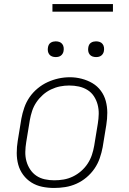

<svg xmlns="http://www.w3.org/2000/svg" viewBox="-20 -924 640 952"><path d="M248 8Q218 8 189 2Q160 -4 136 -19Q112 -34 95 -57Q78 -80 70.5 -107.5Q63 -135 63 -165.5Q63 -196 68 -226L86 -336Q91 -363 100.5 -390.5Q110 -418 126.5 -442Q143 -466 166.5 -485.5Q190 -505 216.5 -517Q243 -529 270.5 -535Q298 -541 327 -541Q356 -541 385 -533.5Q414 -526 438.5 -511.5Q463 -497 480 -474Q497 -451 504.5 -423Q512 -395 512 -365Q512 -335 507 -304L489 -194Q484 -167 474.5 -139.5Q465 -112 448.5 -88Q432 -64 409 -44.5Q386 -25 359 -13Q332 -1 304 3.5Q276 8 248 8ZM249 -30Q249 -30 249 -30Q249 -30 249 -30Q273 -30 296 -34Q319 -38 341 -48.5Q363 -59 382 -75.5Q401 -92 414.5 -112.5Q428 -133 435.5 -155.5Q443 -178 447 -201L465 -311Q469 -335 469.5 -359Q470 -383 464 -405.5Q458 -428 445.5 -447Q433 -466 413.5 -478Q394 -490 371 -495Q348 -500 323 -500Q300 -500 277.5 -495.5Q255 -491 233 -480.5Q211 -470 192.5 -453.5Q174 -437 160.5 -417Q147 -397 139.5 -374.5Q132 -352 128 -329L110 -219Q106 -195 105.5 -171Q105 -147 111 -125Q117 -103 129.5 -84Q142 -65 160.5 -52.5Q179 -40 202 -35Q225 -30 249 -30ZM456 -641Q447 -641 438.5 -644Q430 -647 424.5 -654Q419 -661 417.5 -670.5Q416 -680 418 -690Q419 -696 422 -702Q425 -708 431 -712Q437 -716 443.5 -717.5Q450 -719 456 -719Q466 -719 474.5 -716Q483 -713 488.5 -706Q494 -699 495.5 -689.5Q497 -680 495 -670Q494 -664 490.5 -658Q487 -652 481.5 -648Q476 -644 469.5 -642.5Q463 -641 456 -641ZM256 -641Q247 -641 238.5 -644Q230 -647 224.5 -654Q219 -661 217.5 -670.5Q216 -680 218 -690Q219 -696 222 -702Q225 -708 231 -712Q237 -716 243.5 -717.5Q250 -719 256 -719Q266 -719 274.5 -716Q283 -713 288.5 -706Q294 -699 295.5 -689.5Q297 -680 295 -670Q294 -664 290.5 -658Q287 -652 281.5 -648Q276 -644 269.5 -642.5Q263 -641 256 -641ZM540 -866H240V-904H540Z"/></svg>

Font: Iosevka Curly XLtExObl
Style: Regular
Weight: 200
Width: 7
Italic angle: -9°
Monospace: yes
Designer: Belleve Invis
Foundry: Belleve Invis
Version: Version 11.0.1; ttfautohint (v1.8.3)